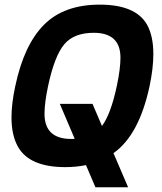

<svg xmlns="http://www.w3.org/2000/svg" viewBox="-20 -710 700 832"><path d="M288.6 -107.9Q296.4 -107.9 303.7 -108.4L239.3 -259.8H380.9L421.9 -164.1Q460.4 -215.8 486.3 -337.9Q502 -412.1 502 -460Q502 -567.9 386.2 -567.9Q300.3 -567.9 258.3 -517.8Q216.3 -467.8 188.5 -337.9Q172.9 -264.6 172.9 -216.8Q172.9 -107.9 288.6 -107.9ZM535.2 101.6H393.6L352.5 5.4Q310.5 14.2 262.7 14.2Q107.9 14.2 58.1 -73.7Q29.8 -123.5 29.8 -201.7Q29.8 -261.2 46.4 -337.9Q84 -515.6 170.7 -602.8Q257.3 -689.9 412.1 -689.9Q567.9 -689.9 617.2 -603Q644.5 -553.7 644.5 -475.6Q644.5 -415 628.4 -337.9Q583 -124.5 471.7 -46.4Z"/></svg>

Font: Cadman
Style: Bold Italic
Weight: 700
Italic angle: -12°
Designer: Paul James MIller
Foundry: High-Logic / Made with FontCreator
Version: Version 2.114;March 28, 2021;FontCreator 13.0.0.2683 64-bit